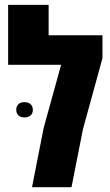

<svg xmlns="http://www.w3.org/2000/svg" viewBox="-20 -776 454 796"><path d="M404.8 -629.9V-534.7L324.2 -241.7L276.4 0H112.8L161.1 -246.1L233.4 -507.3H13.7V-755.9H181.6V-629.9ZM56.4 -344Q65.4 -352.5 81.5 -352.5Q97.7 -352.5 106.9 -343.8Q116.2 -335 116.2 -320.6Q116.2 -306.2 106.9 -297.6Q97.7 -289.1 81.5 -289.1Q65.4 -289.1 56.4 -297.6Q47.4 -306.2 47.4 -320.8Q47.4 -335.4 56.4 -344Z"/></svg>

Font: Open Sans Hebrew Condensed Extra Bold
Style: Regular
Weight: 800
Width: 3
Foundry: Ascender Corporation, Yanek Iontef
Version: Version 2.001;PS 002.001;hotconv 1.0.70;makeotf.lib2.5.58329